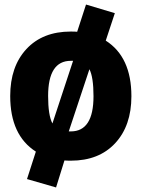

<svg xmlns="http://www.w3.org/2000/svg" viewBox="-20 -690 624 846"><path d="M446 -511Q559 -439 559 -266Q559 -136 487.5 -59Q416 18 292 18Q273 18 264 17L227 136L99 99L138 -22Q25 -94 25 -267Q25 -397 96.5 -474Q168 -551 292 -551Q311 -551 320 -550L359 -670L486 -632ZM292 -422Q192 -422 192 -267Q192 -182 211 -146L302 -422ZM292 -111Q392 -111 392 -266Q392 -350 374 -385L283 -111Z"/></svg>

Font: FiraGO ExtraBold
Style: Regular
Weight: 800
Designer: bBox Type
Foundry: bBox Type GmbH
Version: Version 1.001;PS 001.001;hotconv 1.0.88;makeotf.lib2.5.64775